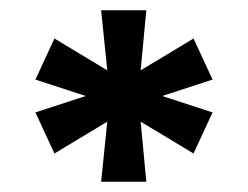

<svg xmlns="http://www.w3.org/2000/svg" viewBox="-20 -690 483 374"><path d="M265 -670H177L189 -553L86 -615L49 -535L147 -503L49 -471L86 -391L189 -453L177 -336H265L254 -453L357 -391L394 -471L296 -503L394 -535L357 -615L254 -553Z"/></svg>

Font: LT Wave Medium
Style: Regular
Weight: 500
Designer: Daniel Lyons
Version: Version 2.5 (Glyphs App)